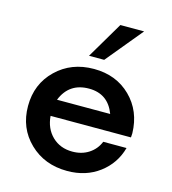

<svg xmlns="http://www.w3.org/2000/svg" viewBox="-113 -844 847 946"><g transform="rotate(15 311.0 -371.0)"><path d="M505 -752.5 351.2 -566.2H273.8L383.8 -752.5ZM578.8 -252.5 577.5 -231.2H167.5Q172.5 -167.5 213.1 -128.1Q253.8 -88.8 316.2 -88.8Q363.8 -88.8 399.4 -111.9Q435 -135 451.2 -175H570Q547.5 -92.5 479.4 -41.2Q411.2 10 316.2 10Q200 10 123.8 -63.8Q47.5 -137.5 47.5 -250Q47.5 -362.5 123.8 -436.2Q200 -510 315 -510Q428.8 -510 502.5 -437.5Q576.2 -365 578.8 -252.5ZM316.2 -410Q215 -410 177.5 -316.2H448.8Q413.8 -410 316.2 -410Z"/></g></svg>

Font: Now Medium
Style: Regular
Weight: 500
Designer: Alfredo Marco Pradil
Foundry: Alfredo Marco Pradil
Version: Version 1.002;PS 001.002;hotconv 1.0.88;makeotf.lib2.5.64775